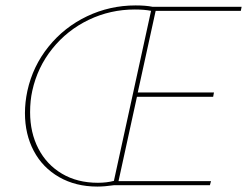

<svg xmlns="http://www.w3.org/2000/svg" viewBox="-20 -683 911 708"><path d="M554 -643 488 -342H769L766 -326H485L417 -15H758L754 0H400Q365 5 339 5Q259 5 198 -30Q137 -65 104.5 -126.5Q72 -188 72 -266Q72 -306 81 -348Q101 -439 159 -511Q217 -583 301 -623Q385 -663 480 -663Q518 -663 542 -658H871L868 -643ZM537 -643Q513 -648 477 -648Q387 -648 307.5 -610Q228 -572 173 -503.5Q118 -435 99 -348Q91 -312 91 -269Q91 -194 121.5 -135Q152 -76 208.5 -42.5Q265 -9 341 -9Q373 -9 400 -16Z"/></svg>

Font: Ysabeau Thin
Style: Italic
Weight: 200
Italic angle: -12°
Designer: Christian Thalmann (Catharsis Fonts)
Version: Version 0.003